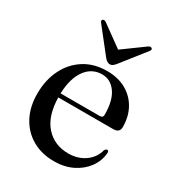

<svg xmlns="http://www.w3.org/2000/svg" viewBox="-163 -758 799 870"><g transform="rotate(30 237.0 -323.0)"><path d="M443 -279Q443 -249.5 409.5 -249.5H122.5Q124.5 -152.5 170 -102.2Q215.5 -52 288 -52Q337.5 -52 374 -77.5Q410.5 -103 421.5 -146Q427.5 -155 433.5 -155Q442 -155 441.5 -142.5Q438 -99.5 412.5 -64.8Q387 -30 345 -9.5Q303 11 250 11Q185 11 135.8 -17.2Q86.5 -45.5 59 -96.8Q31.5 -148 31.5 -217.5Q31.5 -288.5 59 -344.2Q86.5 -400 136.8 -432Q187 -464 255.5 -464Q313 -464 355 -440.2Q397 -416.5 420 -375Q443 -333.5 443 -279ZM243.5 -439.5Q190 -439.5 157.5 -394.8Q125 -350 122.5 -270.5H327Q344 -270.5 344 -286Q344 -360.5 316 -400Q288 -439.5 243.5 -439.5ZM276 -512.5Q269 -504.5 263.2 -500.2Q257.5 -496 249 -496Q235.5 -496 221.5 -512.5L122 -638.5Q113.5 -649 120.5 -654.5Q127.5 -660 138.5 -652.5L249 -572.5L359 -652.5Q370 -660 377 -654.5Q384 -649 375.5 -638.5Z"/></g></svg>

Font: Fraunces 72pt
Style: Regular
Weight: 400
Version: Version 1.000;[0bf87f6ff]